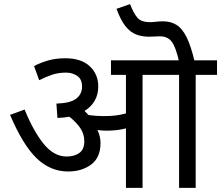

<svg xmlns="http://www.w3.org/2000/svg" viewBox="-20 -916 1078 936"><path d="M470 -218Q470 -148 424.5 -114Q379 -80 312 -80Q226 -80 159 -144Q92 -208 29 -356L100 -382Q143 -276 193 -214.5Q243 -153 305 -153Q343 -153 367 -170.5Q391 -188 391 -227Q391 -264 370.5 -293Q350 -322 318 -347Q291 -342 260 -341L255 -411Q323 -413 351.5 -435Q380 -457 380 -494Q380 -530 356.5 -546Q333 -562 302 -562Q265 -562 235 -552Q205 -542 171 -525L146 -594Q172 -608 210.5 -620Q249 -632 298 -632Q376 -632 417.5 -593Q459 -554 459 -495Q459 -417 392 -375Q403 -365 412 -355Q450 -350 486 -350Q518 -350 543 -353Q568 -356 594 -363V-551H521V-622H1038V-551H934V0H853V-551H675V0H594V-290Q570 -284 547 -281.5Q524 -279 498 -279Q481 -279 455 -282Q470 -252 470 -218ZM853 -615Q837 -687 817 -713Q797 -739 759 -739Q746 -739 733 -738Q720 -737 707 -737Q672 -737 643.5 -748Q615 -759 591.5 -788.5Q568 -818 548 -873L614 -896Q631 -852 649.5 -830Q668 -808 711 -808Q725 -808 741 -810Q757 -812 775 -812Q812 -812 840 -795Q868 -778 889.5 -735Q911 -692 929 -615Z"/></svg>

Font: Noto Sans Living
Style: Regular
Weight: 400
Designer: Monotype Design Team
Foundry: Monotype Imaging Inc.
Version: Version 2.013; ttfautohint (v1.8.4.7-5d5b)